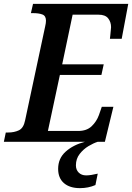

<svg xmlns="http://www.w3.org/2000/svg" viewBox="-41 -734 684 994"><path d="M-21 0 -11 -48H1Q33 -48 57 -59.5Q81 -71 89 -111L193 -598Q197 -615 197 -627Q197 -652 178.5 -659Q160 -666 131 -666H119L130 -714H623L589 -533H528Q529 -537 530 -550.5Q531 -564 532.5 -577Q534 -590 534 -593Q534 -620 519 -639Q504 -658 469 -658H335L281 -401H496L484 -346H269L207 -56H364Q408 -56 433.5 -80.5Q459 -105 471 -138L486 -181H546L502 0ZM373 240Q320 240 290 214Q260 188 260 140Q260 86 299 51Q338 16 399 0H465Q443 7 417 22.5Q391 38 371.5 63Q352 88 352 122Q352 145 366.5 159.5Q381 174 405 174Q418 174 433 171.5Q448 169 465 165L453 224Q416 240 373 240Z"/></svg>

Font: Noto Serif SemiCondensed SemiBold
Style: Italic
Weight: 600
Width: 4
Italic angle: -12°
Designer: Monotype Design Team
Foundry: Monotype Imaging Inc.
Version: Version 2.014; ttfautohint (v1.8.4.7-5d5b)